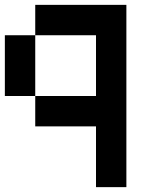

<svg xmlns="http://www.w3.org/2000/svg" viewBox="-20 -645 665 790"><path d="M0 -250V-500H125V-250ZM500 125H375V-125H125V-250H375V-500H125V-625H500Z"/></svg>

Font: Galmuri7 Regular
Style: Regular
Weight: 400
Designer: Lee Minseo (quiple)
Version: Version 2.399;hotconv 1.1.1;makeotfexe 2.6.0 DEVELOPMENT